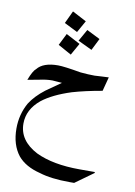

<svg xmlns="http://www.w3.org/2000/svg" viewBox="-95 -760 699 996"><g transform="rotate(10 254.0 -261.5)"><path d="M214.8 -324.2Q207 -324.2 189.5 -326.2Q171.9 -328.1 164.1 -328.1Q132.8 -328.1 97.7 -320.3Q78.1 -316.4 35.2 -308.6Q54.7 -359.4 70.3 -371.1Q101.6 -410.2 179.7 -410.2Q210.9 -410.2 300.8 -394.5Q343.8 -390.6 375 -390.6Q386.7 -390.6 410.2 -392.6Q433.6 -394.5 449.2 -394.5L429.7 -320.3Q339.8 -304.7 273.4 -285.2Q175.8 -253.9 121.1 -210.9Q54.7 -156.2 54.7 -82Q54.7 7.8 152.3 58.6Q242.2 101.6 382.8 101.6H460.9L464.8 105.5L367.2 175.8H343.8Q246.1 175.8 183.6 156.2Q105.5 136.7 66.4 89.8Q23.4 35.2 23.4 -50.8Q23.4 -125 58.6 -187.5Q85.9 -230.5 136.7 -269.5Q152.3 -281.2 214.8 -324.2ZM281.2 -660.2 246.1 -597.7 175.8 -632.8 207 -699.2ZM367.2 -582 335.9 -519.5 261.7 -554.7 296.9 -617.2ZM269.5 -539.1 234.4 -476.6 164.1 -515.6 195.3 -578.1Z"/></g></svg>

Font: 和音 by 宁静之雨，公众号njzyshare
Style: Regular
Weight: 400
Designer: Steve Matteson
Foundry: Ascender Corporation
Version: Version 6.00;June 8, 2018;FontCreator 11.0.0.2388 32-bit